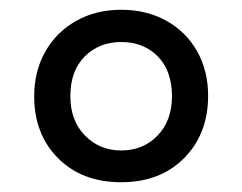

<svg xmlns="http://www.w3.org/2000/svg" viewBox="-20 -832 496 393"><path d="M50 -635Q50 -686 72.5 -726Q95 -766 135.5 -789Q176 -812 228 -812Q280 -812 320.5 -789.5Q361 -767 383.5 -727Q406 -687 406 -636Q406 -558 357 -508.5Q308 -459 228 -459Q148 -459 99 -508Q50 -557 50 -635ZM332 -635Q332 -687 303 -716.5Q274 -746 228 -746Q183 -746 153.5 -716.5Q124 -687 124 -635Q124 -585 154 -554.5Q184 -524 228 -524Q273 -524 302.5 -554.5Q332 -585 332 -635Z"/></svg>

Font: Arvo
Style: Regular
Weight: 400
Designer: Anton Koovit (Cyrillic Expansion: Cyreal)
Foundry: Anton Koovit, Yassin Baggar
Version: Version 3.000